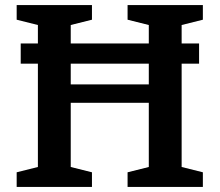

<svg xmlns="http://www.w3.org/2000/svg" viewBox="-20 -740 869 760"><path d="M62 -488V-568H768V-488ZM699 -641V-79L783 -58V0H485V-58L569 -79V-333H260V-79L344 -58V0H46V-58L130 -79V-641L46 -662V-720H344V-662L260 -641V-406H569V-641L485 -662V-720H783V-662Z"/></svg>

Font: Domine
Style: Bold
Weight: 700
Designer: Pablo Impallari, Rodrigo Fuenzalida, Brenda Gallo
Foundry: Pablo Impallari, Rodrigo Fuenzalida, Brenda Gallo
Version: Version 2.000